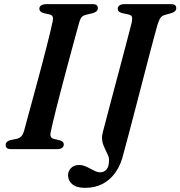

<svg xmlns="http://www.w3.org/2000/svg" viewBox="-20 -720 871 927"><path d="M225 -83Q221.5 -68 225.5 -59.8Q229.5 -51.5 241.5 -49L268.5 -42.5Q279 -39.5 283.5 -34.8Q288 -30 288 -22.5Q288 -12 279.5 -6Q271 0 256.5 0H34Q18.5 0 13 -5.5Q7.5 -11 7.5 -20Q7 -29 13.5 -35Q20 -41 30 -43.5L59.5 -49.5Q73.5 -52.5 81.8 -60.8Q90 -69 95.5 -85.5Q100.5 -104.5 109.5 -137.5Q118.5 -170.5 130 -212.8Q141.5 -255 154.2 -302Q167 -349 179.5 -396.2Q192 -443.5 203 -486.5Q214 -529.5 222.2 -563.5Q230.5 -597.5 234.5 -617.5Q237.5 -631.5 234.2 -639.5Q231 -647.5 218 -650.5L190 -657Q179.5 -660.5 174.8 -665.2Q170 -670 170 -678Q170 -688.5 179.2 -694.2Q188.5 -700 206 -700H426.5Q441.5 -700 447 -694.8Q452.5 -689.5 452.5 -681Q452.5 -672 446.2 -666Q440 -660 428 -656.5L397 -649Q383.5 -646 376.2 -639.2Q369 -632.5 364 -617Q358 -596 348.2 -560Q338.5 -524 326.2 -479Q314 -434 300.8 -384.5Q287.5 -335 275 -287Q262.5 -239 252 -197.5Q241.5 -156 234.5 -126Q227.5 -96 225 -83ZM740 -599Q737 -588.5 728 -555.5Q719 -522.5 706.2 -474Q693.5 -425.5 678.8 -368.8Q664 -312 648.8 -253.2Q633.5 -194.5 619.5 -141Q605.5 -87.5 594.5 -46Q583.5 -4.5 577.5 17Q564.5 74.5 537.8 112.2Q511 150 474 168.5Q437 187 391 187Q349.5 187 329 169.5Q308.5 152 308.5 126.5Q308.5 106 323 91.2Q337.5 76.5 363 76.5Q376.5 76.5 389.5 81.8Q402.5 87 415.2 94Q428 101 440 106.5Q452 112 463.5 112Q482 112 494.2 98.2Q506.5 84.5 506.5 51.5Q506.5 41 501.8 30.2Q497 19.5 491 7.5Q485 -4.5 479.5 -18.2Q474 -32 472.8 -47.8Q471.5 -63.5 476.5 -82Q479 -91.5 487 -122Q495 -152.5 506.5 -196.2Q518 -240 531.5 -290.8Q545 -341.5 558.5 -392.2Q572 -443 583.8 -487.8Q595.5 -532.5 603.8 -564.2Q612 -596 615 -607.5Q620 -630 617 -638.8Q614 -647.5 598.5 -650.5L568.5 -657Q558 -660.5 553.2 -665Q548.5 -669.5 548.5 -677.5Q548.5 -687.5 556.8 -693.8Q565 -700 582 -700H804.5Q820 -700 825.5 -694.8Q831 -689.5 831 -681Q831 -672 824.8 -666Q818.5 -660 808.5 -657L779.5 -649Q769.5 -646.5 762.8 -642Q756 -637.5 751 -627.8Q746 -618 740 -599Z"/></svg>

Font: Fraunces Medium
Style: Italic
Weight: 500
Italic angle: -16°
Version: Version 1.000;[b76b70a41]